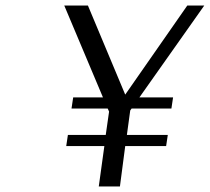

<svg xmlns="http://www.w3.org/2000/svg" viewBox="-20 -670 754 690"><path d="M296 -650 430 -330 653 -650H714L481 -320H602L596 -280H453L448 -273L436 -185H583L577 -145H430L411 0H335L355 -145H218L224 -185H360L372 -269L367 -280H237L243 -320H350L211 -650Z"/></svg>

Font: Arsenal SC
Style: Italic
Weight: 400
Italic angle: -9.10001°
Designer: Andrij Shevchenko
Foundry: Stairsfor
Version: Version 2.001; ttfautohint (v1.8.4.7-5d5b)